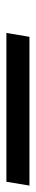

<svg xmlns="http://www.w3.org/2000/svg" viewBox="224 -590 112 600"><g transform="rotate(90 280.0 -290.0)"><path d="M83 -254H548L560 -326H95Z"/></g></svg>

Font: Charger Sport
Style: ExtObl
Weight: 400
Designer: Jasper
Foundry: Cannot Into Space Fonts
Version: Version 1.1